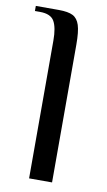

<svg xmlns="http://www.w3.org/2000/svg" viewBox="-93 -700 413 741"><g transform="rotate(10 114.0 -330.0)"><path d="M6 -640H-14V-660H76Q113 -660 131.5 -650.5Q150 -641 158 -616Q166 -591 166 -540V0H76V-540Q76 -591 62 -615.5Q48 -640 6 -640Z"/></g></svg>

Font: ZCOOL XiaoWei
Style: Regular
Weight: 400
Version: Version 1.000